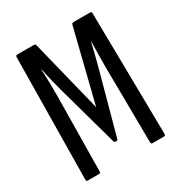

<svg xmlns="http://www.w3.org/2000/svg" viewBox="-158 -763 814 871"><g transform="rotate(-30 249.5 -327.5)"><path d="M48 0Q42 0 42 -9L50 -645Q50 -655 58 -655H145Q154 -655 155 -648L249 -269L343 -648Q345 -655 353 -655H441Q448 -655 448 -645L457 -9Q457 0 449 0H389Q381 0 381 -10L377 -401Q377 -434 377.5 -470.5Q378 -507 379 -540H378Q371 -509 363 -477.5Q355 -446 347 -416L260 -97Q259 -90 251 -90H247Q240 -90 239 -97L150 -417Q142 -447 134.5 -478Q127 -509 121 -540H119Q121 -507 121.5 -471Q122 -435 122 -402L117 -10Q117 0 110 0Z"/></g></svg>

Font: Sofia Sans Extra Condensed Medium
Style: Regular
Weight: 500
Version: Version 4.100